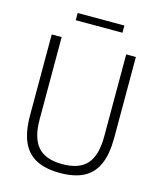

<svg xmlns="http://www.w3.org/2000/svg" viewBox="-130 -990 915 1092"><g transform="rotate(15 327.0 -443.5)"><path d="M327.5 9Q241.5 9 186.5 -20Q131.5 -49 105.2 -109.5Q79 -170 79 -263.5V-740H137.5V-256Q137.5 -146.5 182.8 -94.8Q228 -43 327.5 -43Q427.5 -43 472.5 -94.8Q517.5 -146.5 517.5 -256V-740H574.5V-263.5Q574.5 -170 548.5 -109.5Q522.5 -49 468 -20Q413.5 9 327.5 9ZM190 -853.5V-896H465V-853.5Z"/></g></svg>

Font: Encode Sans SemiCondensed Light
Style: Regular
Weight: 300
Width: 4
Designer: Multiple Designers
Foundry: Impallari Type
Version: Version 3.002